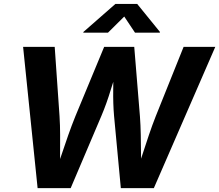

<svg xmlns="http://www.w3.org/2000/svg" viewBox="-20 -969 1129 989"><path d="M173.7 0 99 -727.5H261.8L286.7 -369.8Q289.6 -324.7 289.7 -273.6Q289.8 -222.5 289.5 -171.1Q289.2 -119.7 289.4 -72.2H263Q279.5 -119.7 296.7 -171.1Q313.9 -222.5 331.8 -273.6Q349.8 -324.7 368.1 -369.8L516.5 -727.5H671.5L700.8 -369.8Q704.2 -324.7 705.1 -273.6Q706.1 -222.5 706.4 -171.1Q706.6 -119.7 707.8 -72.2H680.4Q696.5 -119.7 713.1 -171.1Q729.7 -222.5 747 -273.6Q764.3 -324.7 782.1 -369.8L925.7 -727.5H1088.9L772.5 0H602.4L567.5 -372.1Q562.1 -434.4 563.2 -506.3Q564.3 -578.2 563.5 -655H600.2Q572.6 -580 551.1 -508.3Q529.6 -436.7 502.3 -372.1L344.1 0ZM536.3 -800.8H409L409.7 -804.4L574.4 -948.7H686.7L803.9 -804.4L803.2 -800.8H675.4L620 -883.8Z"/></svg>

Font: Inter Variable
Style: Italic
Weight: 400
Italic angle: -9.39999°
Designer: Rasmus Andersson
Foundry: rsms
Version: Version 4.001;git-9221beed3